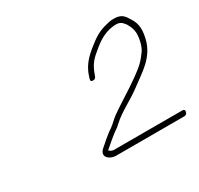

<svg xmlns="http://www.w3.org/2000/svg" viewBox="-88 -778 586 565"><g transform="rotate(-30 205.0 -495.5)"><path d="M210.7 -544.5C216.6 -544.2 220.6 -547 222.7 -553C231.7 -579.4 240.5 -593.1 258.5 -608.5C282 -628.6 305.7 -648.7 340.8 -653C363.6 -656.2 370.1 -650 379.3 -638C390.3 -619.7 395.7 -605.2 388.5 -574C385.9 -562.5 380.9 -549.5 374.1 -542C365.2 -529.8 356.8 -519.8 344.7 -510C312.2 -483.6 277.7 -463.1 242.6 -440L218.9 -424C205.2 -413.8 198.1 -404.9 185.4 -396C175 -390.3 144.9 -364 136.2 -356C115.8 -335.9 138.9 -320.1 156.6 -319H390.6C396.6 -319 400.3 -322 401.7 -328C403.1 -334 400.8 -337 394.8 -337H161.8C156 -337.7 151.4 -339.7 148.2 -343C147.5 -343 147.3 -343.3 147.4 -344L147.6 -345C155.6 -352.3 183.8 -376.1 192.2 -382C199.1 -386 205.2 -390.7 210.4 -396C239.3 -423.1 279.2 -440.5 310.2 -464.5C346.7 -492.6 393.3 -516.8 406.5 -574C415 -610.6 408.9 -628.6 394.8 -649C384.4 -667.4 372 -673.9 341.9 -671C311.6 -664.6 295.8 -658.2 273 -641C246.9 -621.2 219.8 -600.1 208.2 -564L204.9 -554C202.8 -548 204.8 -544.8 210.7 -544.5Z"/></g></svg>

Font: HoneyBee
Style: BLnIt
Weight: 100
Foundry: Cannot Into Space Fonts
Version: Version 0.89